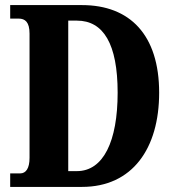

<svg xmlns="http://www.w3.org/2000/svg" viewBox="-20 -734 689 754"><path d="M20 0H302C500 0 605 -151 605 -370C605 -597 490 -714 302 -714H20V-661H53C79 -661 96 -647 96 -602V-114C96 -73 82 -53 59 -53H20ZM282 -62H248V-653H282C386 -653 442 -562 442 -370C442 -179 386 -62 282 -62Z"/></svg>

Font: Noto Serif Lao ExtraCondensed ExtraBold
Style: Regular
Weight: 800
Width: 2
Designer: Monotype Design Team
Foundry: Monotype Imaging Inc.
Version: Version 2.003